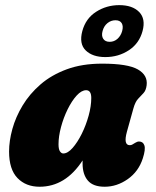

<svg xmlns="http://www.w3.org/2000/svg" viewBox="-20 -700 592 730"><path d="M462.5 -199Q448.5 -148 473.5 -148Q479 -148 483.2 -150.5Q487.5 -153 494 -157Q502 -162 508.5 -162Q524 -162 529 -147Q534 -132 523 -98Q507 -48 465.8 -19Q424.5 10 378 10Q334 10 314 -13.5Q294 -37 294 -78Q294 -84 294 -90Q229 10 130.5 10Q78.5 10 46.5 -23Q14.5 -56 14.5 -124Q14.5 -164 27 -209.5Q39.5 -255 66 -299Q92.5 -343 134 -379Q175.5 -415 233.8 -436.5Q292 -458 368 -458Q466 -458 504.2 -436Q542.5 -414 537.5 -375.5Q535 -356 525.5 -346Q516 -336 505 -324.2Q494 -312.5 487 -287ZM202.5 -151.5Q202.5 -132.5 208 -124.5Q213.5 -116.5 220.5 -116.5Q237.5 -116.5 256 -137.5Q274.5 -158.5 290.8 -191.2Q307 -224 317 -260.2Q327 -296.5 327 -327.5Q327 -357 307.5 -357Q290 -357 271.5 -336.8Q253 -316.5 237.2 -284.5Q221.5 -252.5 212 -217Q202.5 -181.5 202.5 -151.5ZM380.5 -483Q332 -483 306 -508.2Q280 -533.5 293 -582Q306 -630 345.5 -655.2Q385 -680.5 433.5 -680.5Q483.5 -680.5 509 -654.5Q534.5 -628.5 522 -582Q509.5 -535 470 -509Q430.5 -483 380.5 -483ZM419 -623Q402 -623 388.5 -612Q375 -601 370 -582Q365 -564 372.5 -552.5Q380 -541 397 -541Q414 -541 426.8 -552.5Q439.5 -564 444.5 -582Q449.5 -600.5 442.8 -611.8Q436 -623 419 -623Z"/></svg>

Font: Fraunces 144pt SuperSoft Black
Style: Italic
Weight: 900
Italic angle: -16°
Version: Version 1.000;[b76b70a41]